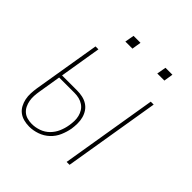

<svg xmlns="http://www.w3.org/2000/svg" viewBox="-189 -832 978 978"><g transform="rotate(45 300.0 -343.5)"><path d="M432 0 518 -520H539L453 0ZM170 8Q150 8 130.5 3Q111 -2 96 -13.5Q81 -25 72 -42Q63 -59 59 -78Q55 -97 56 -117.5Q57 -138 60 -158L120 -520H141L104 -295H212Q232 -295 251 -291Q270 -287 286 -277Q302 -267 312.5 -251.5Q323 -236 328 -217.5Q333 -199 333 -178.5Q333 -158 330 -138Q325 -110 313 -82Q301 -54 278.5 -33Q256 -12 227 -2Q198 8 170 8ZM170 -11Q195 -11 220.5 -20Q246 -29 265 -48Q284 -67 294.5 -91.5Q305 -116 309 -141Q309 -141 309 -141Q309 -141 309 -141Q312 -158 312.5 -175Q313 -192 309 -208Q305 -224 296.5 -237.5Q288 -251 274.5 -260Q261 -269 245 -273Q229 -277 212 -277H101L81 -155Q78 -138 77 -120.5Q76 -103 79 -86.5Q82 -70 89 -55.5Q96 -41 108 -30.5Q120 -20 136.5 -15.5Q153 -11 170 -11ZM440 -645 449 -695H499L491 -645ZM210 -645 219 -695H269L261 -645Z"/></g></svg>

Font: Iosevka SS04 Thin Extended
Style: Italic
Weight: 100
Width: 7
Italic angle: -9°
Monospace: yes
Designer: Belleve Invis
Foundry: Belleve Invis
Version: Version 19.0.0; ttfautohint (v1.8.4)